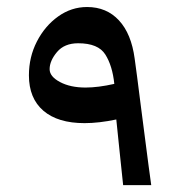

<svg xmlns="http://www.w3.org/2000/svg" viewBox="-20 -541 528 561"><path d="M339.8 0Q335 -46.9 329.8 -95Q324.7 -143.1 319.8 -191.9Q269 -181.2 227.1 -181.2Q148.9 -181.2 106.7 -217.5Q64.5 -253.9 64.5 -320.8Q64.5 -374.5 87.9 -419.9Q111.3 -465.3 149.9 -492.9Q188.5 -520.5 234.4 -520.5Q291.5 -520.5 327.6 -481.4Q363.8 -442.4 373.5 -369.6Q376 -353 380.6 -316.9Q385.3 -280.8 391.1 -234.6Q397 -188.5 403.1 -141.8Q409.2 -95.2 414.1 -57.1Q418.9 -19 421.9 0ZM125 -338.9Q125 -317.4 155.3 -301.3Q185.5 -285.2 230 -285.2Q266.6 -285.2 314 -295.9Q308.6 -348.6 287.8 -381.6Q267.1 -414.6 208.5 -414.6Q168 -414.6 146.5 -388.9Q125 -363.3 125 -338.9Z"/></svg>

Font: Markazi Text
Style: Bold
Weight: 700
Designer: Borna Izadpanah (Arabic designer), Fiona Ross (Arabic design director) and Florian Runge (Latin designer)
Foundry: Borna Izadpanah and Florian Runge
Version: Version 1.001; ttfautohint (v1.8.3)